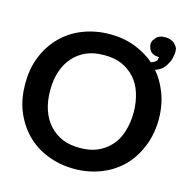

<svg xmlns="http://www.w3.org/2000/svg" viewBox="-115 -901 993 1018"><g transform="rotate(15 381.5 -391.5)"><path d="M747 -362C747 -415 738 -464 720 -509C705 -547 685 -581 660 -610C676 -616 691 -624 701 -634C714 -647 720 -660 728 -675C735 -688 736 -704 739 -719C740 -727 740 -737 738 -743C740 -751 730 -760 727 -766C720 -773 715 -780 707 -782C699 -787 688 -790 676 -791C667 -792 659 -790 650 -790C640 -788 632 -783 625 -780C621 -774 615 -769 612 -764C606 -758 604 -752 602 -744C601 -736 601 -728 604 -721C606 -713 608 -708 614 -700C617 -695 624 -690 631 -687C639 -683 650 -681 657 -681H664C655 -665 668 -667 648 -652C647 -651 639 -647 628 -643C600 -668 567 -687 530 -703C485 -722 436 -731 381 -731C326 -731 276 -721 231 -703C186 -685 147 -659 115 -626C83 -593 58 -554 40 -509C22 -464 14 -415 14 -362C14 -309 22 -259 40 -214C58 -169 83 -130 115 -97C147 -64 186 -38 231 -20C276 -2 326 8 381 8C436 8 485 -2 530 -20C575 -38 614 -64 646 -97C678 -130 702 -169 720 -214C738 -259 747 -309 747 -362ZM609 -362C609 -322 603 -287 593 -255C583 -223 568 -197 548 -175C528 -153 504 -136 476 -124C448 -112 416 -107 381 -107C346 -107 313 -112 285 -124C257 -136 233 -153 213 -175C193 -197 178 -223 167 -255C156 -287 151 -322 151 -362C151 -402 156 -436 167 -468C178 -500 193 -526 213 -548C233 -570 257 -587 285 -599C313 -611 346 -616 381 -616C416 -616 448 -611 476 -599C504 -587 528 -570 548 -548C568 -526 583 -500 593 -468C603 -436 609 -402 609 -362Z"/></g></svg>

Font: SVN-Aleo
Style: Bold
Weight: 700
Designer: Alessio Laiso
Version: Version 1.2.2